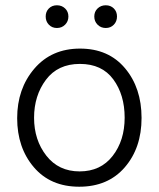

<svg xmlns="http://www.w3.org/2000/svg" viewBox="-20 -698 601 727"><path d="M195.5 -678Q214 -678 226.5 -666Q239 -654 239 -635.5Q239 -617 226.5 -604.5Q214 -592 195.5 -592Q177 -592 165 -604.5Q153 -617 153 -635.5Q153 -654 165 -666Q177 -678 195.5 -678ZM380.5 -678Q399 -678 411 -666Q423 -654 423 -635.5Q423 -617 411 -604.5Q399 -592 380.5 -592Q362 -592 349.5 -604.5Q337 -617 337 -635.5Q337 -654 349.5 -666Q362 -678 380.5 -678ZM282.5 -456Q199 -456 154 -396Q109 -336 109 -252Q109 -168 155.5 -108.5Q202 -49 281.5 -49Q361 -49 406.5 -107.5Q452 -166 452 -252.5Q452 -339 409 -397.5Q366 -456 282.5 -456ZM283 -514Q391 -514 453.5 -439.5Q516 -365 516 -251.5Q516 -138 452.5 -64.5Q389 9 280 9Q171 9 108 -65Q45 -139 45 -250.5Q45 -362 110 -438Q175 -514 283 -514Z"/></svg>

Font: Hind Jalandhar Light
Style: Regular
Weight: 300
Designer: Namrata Goyal
Foundry: Indian Type Foundry
Version: Version 0.702;PS 1.0;hotconv 1.0.81;makeotf.lib2.5.63406